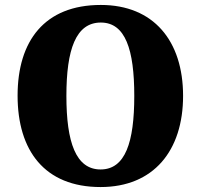

<svg xmlns="http://www.w3.org/2000/svg" viewBox="-20 -745 810 775"><path d="M386 10C600 10 719 -137 719 -358C719 -580 600 -725 387 -725C160 -725 51 -580 51 -359C51 -137 160 10 386 10ZM386 -61C286 -61 248 -171 248 -358C248 -545 286 -654 387 -654C486 -654 522 -545 522 -358C522 -171 486 -61 386 -61Z"/></svg>

Font: Noto Serif Bengali SemiCondensed Black
Style: Regular
Weight: 900
Width: 4
Designer: Juan Bruce, Universal Thirst, Indian Type Foundry and the Monotype Design Team.
Foundry: Monotype Imaging Inc.
Version: Version 2.003